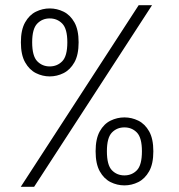

<svg xmlns="http://www.w3.org/2000/svg" viewBox="-20 -720 690 740"><path d="M60 0 514.5 -700H566L111.5 0ZM171.5 -425.5Q144 -425.5 118.5 -438.2Q93 -451 76.8 -479.8Q60.5 -508.5 60.5 -557Q60.5 -605 76.8 -633.8Q93 -662.5 118.5 -675Q144 -687.5 171.5 -687.5Q199.5 -687.5 225 -675Q250.5 -662.5 266.8 -633.8Q283 -605 283 -557Q283 -508.5 266.8 -479.8Q250.5 -451 225 -438.2Q199.5 -425.5 171.5 -425.5ZM171.5 -464Q200.5 -464 220 -484Q239.5 -504 239.5 -557Q239.5 -609 220 -629Q200.5 -649 171.5 -649Q143 -649 123.5 -629Q104 -609 104 -557Q104 -504 123.5 -484Q143 -464 171.5 -464ZM459.5 -5.5Q431.5 -5.5 406 -18.2Q380.5 -31 364.5 -59.8Q348.5 -88.5 348.5 -137Q348.5 -185 364.5 -213.8Q380.5 -242.5 406 -255Q431.5 -267.5 459.5 -267.5Q487.5 -267.5 513 -255Q538.5 -242.5 554.8 -213.8Q571 -185 571 -137Q571 -88.5 554.8 -59.8Q538.5 -31 513 -18.2Q487.5 -5.5 459.5 -5.5ZM459.5 -44Q488.5 -44 507.8 -64Q527 -84 527 -137Q527 -189 507.8 -209Q488.5 -229 459.5 -229Q430.5 -229 411.2 -209Q392 -189 392 -137Q392 -84 411.2 -64Q430.5 -44 459.5 -44Z"/></svg>

Font: Trispace ExtraLight
Style: Regular
Weight: 200
Designer: Tyler Finck
Foundry: Etcetera Type Company
Version: Version 1.210; ttfautohint (v1.8.3)